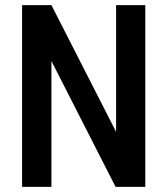

<svg xmlns="http://www.w3.org/2000/svg" viewBox="-20 -731 656 751"><path d="M548.3 -710.9V0H432.1L181.2 -492.2V0H66.4V-710.9H181.2L434.1 -215.3V-710.9Z"/></svg>

Font: Roboto Condensed Medium
Style: Regular
Weight: 500
Designer: Christian Robertson
Foundry: Google
Version: Version 3.0